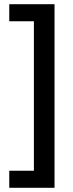

<svg xmlns="http://www.w3.org/2000/svg" viewBox="-20 -734 349 912"><path d="M24 77V158H239V-714H24V-633H141V77Z"/></svg>

Font: Noto Sans Thai Medium
Style: Regular
Weight: 500
Designer: Monotype Design Team
Foundry: Monotype Imaging Inc.
Version: Version 1.901